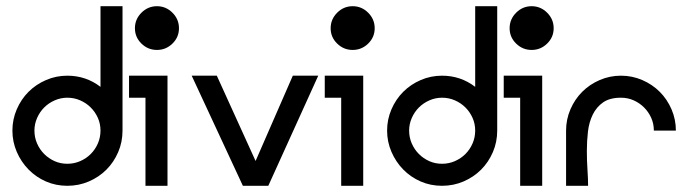

<svg xmlns="http://www.w3.org/2000/svg" viewBox="-20 -599 2219 619"><path d="M197 -355Q257 -355 304 -319V-579H375V-178Q375 -141 361 -108.5Q347 -76 323 -52Q299 -28 266.5 -14Q234 0 197 0Q160 0 128 -14Q96 -28 72 -52.5Q48 -77 34 -109.5Q20 -142 20 -178Q20 -214 34 -246.5Q48 -279 72 -303Q96 -327 128.5 -341Q161 -355 197 -355ZM197 -284Q176 -284 156.5 -275.5Q137 -267 122.5 -252.5Q108 -238 99.5 -218.5Q91 -199 91 -178Q91 -156 99.5 -136.5Q108 -117 122.5 -102.5Q137 -88 156 -79.5Q175 -71 197 -71Q219 -71 238.5 -79.5Q258 -88 272.5 -102.5Q287 -117 295.5 -136.5Q304 -156 304 -178Q304 -200 295.5 -219Q287 -238 272.5 -252.5Q258 -267 238.5 -275.5Q219 -284 197 -284Z M396 -284V-355H520V0H449V-284ZM486 -579Q515 -579 536 -558Q557 -537 557 -508Q557 -479 536 -458.5Q515 -438 486 -438Q457 -438 436 -458.5Q415 -479 415 -508Q415 -537 436 -558Q457 -579 486 -579Z M1006 -355 845 0H763L598 -355H679L804 -80L924 -355H1006Z M1027 -284V-355H1151V0H1080V-284ZM1117 -579Q1146 -579 1167 -558Q1188 -537 1188 -508Q1188 -479 1167 -458.5Q1146 -438 1117 -438Q1088 -438 1067 -458.5Q1046 -479 1046 -508Q1046 -537 1067 -558Q1088 -579 1117 -579Z M1405 -355Q1465 -355 1512 -319V-579H1583V-178Q1583 -141 1569 -108.5Q1555 -76 1531 -52Q1507 -28 1474.5 -14Q1442 0 1405 0Q1368 0 1336 -14Q1304 -28 1280 -52.5Q1256 -77 1242 -109.5Q1228 -142 1228 -178Q1228 -214 1242 -246.5Q1256 -279 1280 -303Q1304 -327 1336.5 -341Q1369 -355 1405 -355ZM1405 -284Q1384 -284 1364.5 -275.5Q1345 -267 1330.5 -252.5Q1316 -238 1307.5 -218.5Q1299 -199 1299 -178Q1299 -156 1307.5 -136.5Q1316 -117 1330.5 -102.5Q1345 -88 1364 -79.5Q1383 -71 1405 -71Q1427 -71 1446.5 -79.5Q1466 -88 1480.5 -102.5Q1495 -117 1503.5 -136.5Q1512 -156 1512 -178Q1512 -200 1503.5 -219Q1495 -238 1480.5 -252.5Q1466 -267 1446.5 -275.5Q1427 -284 1405 -284Z M1604 -284V-355H1728V0H1657V-284ZM1694 -579Q1723 -579 1744 -558Q1765 -537 1765 -508Q1765 -479 1744 -458.5Q1723 -438 1694 -438Q1665 -438 1644 -458.5Q1623 -479 1623 -508Q1623 -537 1644 -558Q1665 -579 1694 -579Z M1982 -355Q2018 -355 2050.5 -341Q2083 -327 2107 -303Q2131 -279 2145 -246.5Q2159 -214 2159 -178H2088Q2088 -200 2079.5 -219Q2071 -238 2056.5 -252.5Q2042 -267 2023 -275.5Q2004 -284 1982 -284Q1946 -284 1924.5 -269Q1903 -254 1891 -229.5Q1879 -205 1875.5 -174.5Q1872 -144 1872 -112.5Q1872 -81 1874 -51.5Q1876 -22 1876 0H1805V-178Q1805 -214 1819 -246.5Q1833 -279 1857 -303Q1881 -327 1913.5 -341Q1946 -355 1982 -355Z"/></svg>

Font: Googee
Style: Regular
Weight: 400
Designer: Peter Wiegel
Foundry: CATFonts Peter Wiegel
Version: 1.000